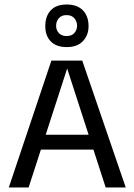

<svg xmlns="http://www.w3.org/2000/svg" viewBox="-20 -832 594 852"><path d="M19 0 208 -563H345L538 0H449L278 -528L107 0ZM134 -168 137 -234H417L421 -168ZM276 -623Q230 -623 205.5 -648Q181 -673 181 -716Q181 -760 205 -786Q229 -812 276 -812Q323 -812 348 -786Q373 -760 373 -716Q373 -676 348 -649.5Q323 -623 276 -623ZM275 -672Q298 -672 310 -685.5Q322 -699 322 -718Q322 -737 310 -751Q298 -765 275 -765Q253 -765 241 -751Q229 -737 229 -718Q229 -698 241.5 -685Q254 -672 275 -672Z"/></svg>

Font: Darker Grotesque Light SemiBold
Style: Regular
Weight: 600
Version: Version 1.000;gftools[0.9.28]